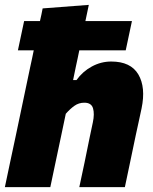

<svg xmlns="http://www.w3.org/2000/svg" viewBox="-25 -768 626 788"><path d="M-5 0Q6 -52.5 16.5 -102Q27 -151.5 40.5 -214.5L99 -493Q103 -510.5 106.5 -527.5Q110 -544.5 113.5 -561.5H48.5L74 -681.5H139Q142 -694.5 144.8 -707.5Q147.5 -720.5 150 -733.5L339.5 -748Q333 -716.5 325.5 -681.5H516.5L491 -561.5H300.5Q297 -545 293.5 -527.8Q290 -510.5 286 -493L275 -439.5H289Q314 -474.5 351.8 -495Q389.5 -515.5 431.5 -515.5Q511.5 -515.5 542.8 -462.5Q574 -409.5 556 -323Q551.5 -301.5 545.2 -272.8Q539 -244 532.5 -214.5Q519.5 -152 509 -102.2Q498.5 -52.5 487.5 0H300.5Q312 -52.5 322 -101Q332 -149.5 343 -204L356 -265.5Q363.5 -300.5 356.8 -323.5Q350 -346.5 321 -346.5Q298.5 -346.5 280.5 -333.8Q262.5 -321 245 -301L224.5 -203.5Q213 -149.5 202.8 -101Q192.5 -52.5 181.5 0Z"/></svg>

Font: Commissioner ExtraBold
Style: Italic
Weight: 800
Italic angle: -12°
Designer: Kostas Bartsokas
Foundry: Kostas Bartsokas
Version: Version 1.000; ttfautohint (v1.8.3)